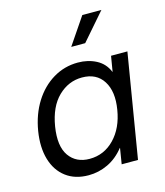

<svg xmlns="http://www.w3.org/2000/svg" viewBox="-112 -825 789 920"><g transform="rotate(-15 282.5 -365.0)"><path d="M214.4 9.8Q147.5 9.8 102.5 -24.2Q57.6 -58.1 39.8 -118.4Q22 -178.7 34.7 -257.8Q47.9 -337.4 85.7 -397.7Q123.5 -458 179.7 -491.7Q235.8 -525.4 302.7 -525.4Q353 -525.4 393.6 -504.2Q434.1 -482.9 451.7 -439.5H452.6L465.3 -515.6H546.4L460.9 0H379.9L392.6 -78.1H391.6Q356.4 -33.7 310.5 -12Q264.6 9.8 214.4 9.8ZM239.3 -64.9Q311 -64.9 362.1 -117.7Q413.1 -170.4 427.2 -257.8Q441.9 -345.2 408.4 -398.2Q375 -451.2 303.2 -451.2Q236.3 -451.2 185.3 -401.9Q134.3 -352.5 118.7 -257.8Q103.5 -163.1 137.9 -114Q172.4 -64.9 239.3 -64.9ZM292 -606 382.8 -739.7H477.5L361.3 -606Z"/></g></svg>

Font: Inter Display
Style: Italic
Weight: 400
Italic angle: -9.39999°
Designer: Rasmus Andersson
Foundry: rsms
Version: Version 4.000;git-a52131595